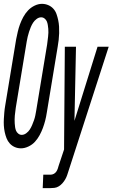

<svg xmlns="http://www.w3.org/2000/svg" viewBox="-40 -763 586 998"><path d="M69 8Q52 8 37 1.5Q22 -5 11 -17Q0 -29 -6 -44.5Q-12 -60 -15.5 -76.5Q-19 -93 -20 -110Q-21 -127 -20 -144.5Q-19 -162 -17.5 -179.5Q-16 -197 -13 -214L44 -559Q48 -579 52.5 -598.5Q57 -618 64 -637Q71 -656 81 -674.5Q91 -693 105.5 -708.5Q120 -724 139.5 -733.5Q159 -743 178 -743Q195 -743 210.5 -736.5Q226 -730 237 -718Q248 -706 253.5 -690.5Q259 -675 262.5 -658.5Q266 -642 267 -625Q268 -608 267.5 -590.5Q267 -573 265 -555.5Q263 -538 260 -521L203 -176Q200 -156 195 -136.5Q190 -117 183 -98Q176 -79 166 -60.5Q156 -42 142 -26.5Q128 -11 108 -1.5Q88 8 69 8ZM73 -62Q85 -62 96.5 -70.5Q108 -79 115 -90Q122 -101 127 -113Q132 -125 136.5 -137.5Q141 -150 143.5 -162.5Q146 -175 148 -187L205 -532Q206 -542 207.5 -552.5Q209 -563 210 -573Q211 -583 211.5 -593Q212 -603 211 -613Q210 -623 208.5 -633Q207 -643 203.5 -651.5Q200 -660 192 -666.5Q184 -673 174 -673Q162 -673 150.5 -664.5Q139 -656 132 -645Q125 -634 120 -622Q115 -610 111 -597.5Q107 -585 104 -572.5Q101 -560 99 -548L42 -203Q41 -193 39.5 -182.5Q38 -172 37 -162Q36 -152 36 -142Q36 -132 36.5 -122Q37 -112 38.5 -102Q40 -92 43.5 -83.5Q47 -75 55 -68.5Q63 -62 73 -62ZM182 215 185 145H223Q231 145 239 141Q247 137 252 130Q257 123 260 114.5Q263 106 265 98L293 14L297 -520H355L347 -135L467 -520H525L317 123Q313 135 309.5 146Q306 157 299.5 168.5Q293 180 284.5 189.5Q276 199 265.5 205.5Q255 212 243 213.5Q231 215 219 215Z"/></svg>

Font: Iosevka Custom
Style: Italic
Weight: 400
Italic angle: -9°
Monospace: yes
Designer: Belleve Invis
Foundry: Belleve Invis
Version: Version 30.3.3; ttfautohint (v1.8.3)